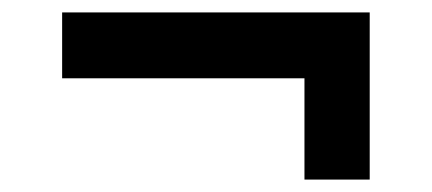

<svg xmlns="http://www.w3.org/2000/svg" viewBox="-20 -550 695 309"><path d="M575 -261V-530H80V-424H470V-261Z"/></svg>

Font: Be Vietnam Pro SemiBold
Style: Regular
Weight: 600
Designer: Lam Bao, Tony Le, Vietanh Nguyen
Foundry: Yellow Type Foundry
Version: Version 1.002